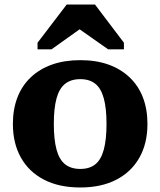

<svg xmlns="http://www.w3.org/2000/svg" viewBox="-20 -817 709 849"><path d="M632 -269Q632 -183 596.5 -120Q561 -57 494.5 -22.5Q428 12 335 12Q241 12 174.5 -22.5Q108 -57 72.5 -120Q37 -183 37 -269Q37 -334 57 -386Q77 -438 116 -475Q155 -512 210 -531.5Q265 -551 335 -551Q405 -551 459.5 -531.5Q514 -512 553 -475Q592 -438 612 -386Q632 -334 632 -269ZM218 -269Q218 -200 230 -155.5Q242 -111 268 -90.5Q294 -70 335 -70Q376 -70 401.5 -90.5Q427 -111 439 -155.5Q451 -200 451 -269Q451 -338 439 -382Q427 -426 401.5 -446.5Q376 -467 335 -467Q294 -467 268 -446.5Q242 -426 230 -382Q218 -338 218 -269ZM400 -797H275L146 -628V-599H208L375 -718L290 -717L458 -599H528V-628Z"/></svg>

Font: Roboto Serif
Style: Bold
Weight: 700
Designer: Greg Gazdowicz
Foundry: Commercial Type
Version: Version 1.008